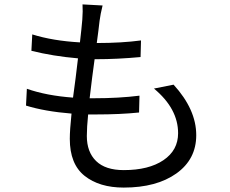

<svg xmlns="http://www.w3.org/2000/svg" viewBox="-20 -808 1040 869"><path d="M676.8 -407.2 765.6 -424.8Q868.2 -312.5 868.2 -196.3Q868.2 -86.9 778.3 -22.9Q688.5 41 540 41Q429.7 41 362.8 -12.2Q295.9 -65.4 295.9 -179.7Q295.9 -218.8 303.7 -293.9Q182.6 -303.7 97.7 -330.1L101.6 -406.2Q190.4 -375 310.5 -366.2Q314.5 -394.5 322.3 -455.1Q330.1 -515.6 333 -543.9Q219.7 -553.7 122.1 -578.1L126 -652.3Q219.7 -623 341.8 -616.2Q349.6 -683.6 352.5 -718.8Q355.5 -758.8 353.5 -788.1L444.3 -783.2Q434.6 -744.1 430.7 -713.9Q429.7 -702.1 425.3 -668.5Q420.9 -634.8 418 -613.3Q531.2 -613.3 618.2 -625L616.2 -549.8Q510.7 -540 415 -540H408.2Q397.5 -463.9 385.7 -363.3H405.3Q518.6 -363.3 611.3 -375L609.4 -298.8Q524.4 -290 415 -290H378.9Q373 -231.4 373 -192.4Q373 -120.1 415 -79.1Q457 -38.1 540 -38.1Q653.3 -38.1 719.7 -83Q786.1 -127.9 786.1 -205.1Q786.1 -316.4 676.8 -407.2Z"/></svg>

Font: Nasu
Style: Regular
Weight: 400
Designer: Ryoko NISHIZUKA (kana &amp; ideographs); Paul D. Hunt (Latin, Greek &amp; Cyrillic); Wenlong ZHANG (bopomofo); Sandoll C
Version: Version 2014.1215